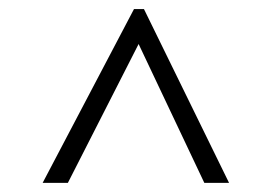

<svg xmlns="http://www.w3.org/2000/svg" viewBox="-20 -833 600 424"><path d="M485.8 -429.2H431.2L286.1 -735.8L129.9 -429.2H74.2L275.9 -813H297.9Z"/></svg>

Font: BioRhyme Light
Style: Regular
Weight: 300
Designer: Aoife Mooney
Foundry: Aoife Mooney Type
Version: Version 1.500;PS 001.500;hotconv 1.0.88;makeotf.lib2.5.64775